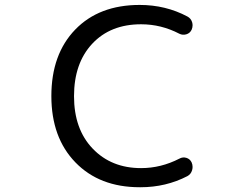

<svg xmlns="http://www.w3.org/2000/svg" viewBox="-20 -785 1040 794"><path d="M563.5 -89.8Q645.5 -89.8 721.7 -128.9Q735.4 -136.7 750.5 -132.3Q765.6 -127.9 772.5 -113.3Q776.4 -104.5 776.4 -94.7Q776.4 -87.9 774.4 -81.1Q769.5 -64.5 754.9 -56.6Q666 -10.7 561.5 -10.7Q559.6 -10.7 557.6 -10.7Q391.6 -10.7 292 -113.3Q192.4 -215.8 192.4 -387.7Q192.4 -560.5 291 -662.6Q389.6 -764.6 557.6 -764.6Q665 -764.6 754.9 -716.8Q769.5 -709 774.4 -693.4Q776.4 -686.5 776.4 -680.7Q776.4 -670.9 772.5 -662.1Q765.6 -647.5 750.5 -643.1Q735.4 -638.7 721.7 -645.5Q646.5 -684.6 563.5 -684.6Q436.5 -684.6 361.3 -604Q286.1 -523.4 286.1 -387.2Q286.1 -251 363.3 -170.4Q440.4 -89.8 563.5 -89.8Z"/></svg>

Font: Rounded Mgen+ 2m regular
Style: Regular
Weight: 400
Designer: [Source Han Sans]
Ryoko NISHIZUKA  (kana & ideographs); Paul D. Hunt (Latin, Greek & Cyrillic); Wenlong ZHANG  (bopomofo
Version: Version 1.059.20150602